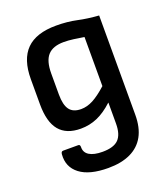

<svg xmlns="http://www.w3.org/2000/svg" viewBox="-129 -594 774 882"><g transform="rotate(-20 257.5 -152.5)"><path d="M250 196Q158 196 111.5 160.5Q65 125 70 64Q71 50 81 50H155Q164 50 164 62Q163 89 185.5 103Q208 117 250 117Q305 117 328.5 93Q352 69 352 16V-21Q352 -38 352 -54Q352 -70 352 -86H351Q312 -50 274 -33.5Q236 -17 193 -17Q123 -17 88.5 -58.5Q54 -100 54 -186V-309Q54 -406 101.5 -453.5Q149 -501 247 -501Q302 -501 347.5 -491Q393 -481 449 -477V8Q449 71 426 112.5Q403 154 358.5 175Q314 196 250 196ZM225 -101Q254 -101 283.5 -116.5Q313 -132 352 -167V-407Q329 -411 302.5 -414.5Q276 -418 254 -418Q201 -418 176 -390.5Q151 -363 151 -302V-199Q151 -148 168.5 -124.5Q186 -101 225 -101Z"/></g></svg>

Font: Sofia Sans Semi Condensed SemiBold
Style: Regular
Weight: 600
Designer: Botio Nikoltchev, Ani Petrova
Foundry: lettersoup
Version: Version 4.100